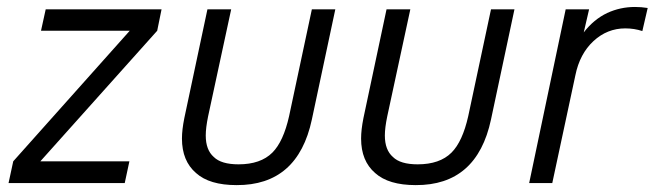

<svg xmlns="http://www.w3.org/2000/svg" viewBox="-20 -534 1909 560"><path d="M438.5 -444.3 97.7 -63.5H357.4L343.8 0H4.9L18.6 -63.5L358.4 -444.3H99.6L113.3 -506.8H451.2Z M510.7 -129.9Q510.7 -155.3 517.6 -189.5L585 -506.8H654.3L586.9 -194.3Q580.1 -161.1 580.1 -138.7Q580.1 -96.7 603.5 -76.2Q625 -54.7 675.8 -54.7Q740.2 -54.7 774.4 -88.9Q806.6 -121.1 823.2 -195.3L889.6 -506.8H958L889.6 -185.5Q848.6 6.8 669.9 5.9Q590.8 5.9 551.8 -29.3Q510.7 -64.5 510.7 -129.9Z M1033.2 -129.9Q1033.2 -155.3 1040 -189.5L1107.4 -506.8H1176.8L1109.4 -194.3Q1102.5 -161.1 1102.5 -138.7Q1102.5 -96.7 1126 -76.2Q1147.5 -54.7 1198.2 -54.7Q1262.7 -54.7 1296.9 -88.9Q1329.1 -121.1 1345.7 -195.3L1412.1 -506.8H1480.5L1412.1 -185.5Q1371.1 6.8 1192.4 5.9Q1113.3 5.9 1074.2 -29.3Q1033.2 -64.5 1033.2 -129.9Z M1629.9 -506.8H1698.2L1682.6 -439.5Q1711.9 -477.5 1751 -496.1Q1789.1 -513.7 1832 -513.7Q1850.6 -513.7 1869.1 -510.7L1853.5 -443.4Q1830.1 -451.2 1803.7 -451.2Q1751 -451.2 1710.9 -414.1Q1670.9 -377 1658.2 -314.5L1590.8 0H1523.4Z"/></svg>

Font: Dinish
Style: Italic
Weight: 400
Italic angle: -12°
Designer: Bert Driehuis
Foundry: Playbeing
Version: Version 3.002; git-62d0f29-release